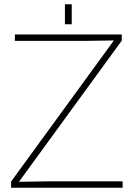

<svg xmlns="http://www.w3.org/2000/svg" viewBox="-20 -882 628 902"><path d="M32 0H556V-30H200L69 -28L552 -691V-720H50V-690H384L515 -692L32 -29ZM285 -768H317V-862H285Z"/></svg>

Font: Aspekta 100
Style: Regular
Weight: 100
Designer: Ivo Dolenc
Version: Version 2.000